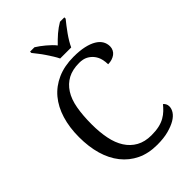

<svg xmlns="http://www.w3.org/2000/svg" viewBox="-253 -962 1073 1073"><g transform="rotate(-45 283.5 -425.5)"><path d="M349.6 -669.4Q397.5 -669.4 432.4 -661.6Q467.3 -653.8 490.2 -640.1Q513.2 -626.5 524.4 -607.7Q535.6 -588.9 535.6 -565.9Q535.6 -552.2 529.5 -540Q523.4 -527.8 512.9 -520Q502.4 -512.2 488.3 -507.6Q474.1 -502.9 457 -502.9Q457 -523.4 451.7 -544.7Q446.3 -565.9 432.9 -583.5Q419.4 -601.1 398.9 -612.1Q378.4 -623 347.7 -623Q294.4 -623 257.8 -603.3Q221.2 -583.5 197.5 -546.6Q173.8 -509.8 164.1 -455.6Q154.3 -401.4 154.3 -330.1Q154.3 -268.6 164.6 -217.3Q174.8 -166 198.5 -128.9Q222.2 -91.8 259.3 -71.3Q296.4 -50.8 347.7 -50.8Q381.8 -50.8 408.2 -56.6Q434.6 -62.5 454.6 -74Q474.6 -85.4 489.5 -99.9Q504.4 -114.3 516.1 -128.9Q522.5 -124.5 527.6 -115.5Q532.7 -106.4 532.7 -94.7Q532.7 -76.2 520.8 -57.9Q508.8 -39.6 484.6 -25.1Q460.4 -10.7 423.1 -0.5Q385.7 9.8 333 9.8Q264.2 9.8 212.4 -15.1Q160.6 -40 125 -85Q89.4 -129.9 71.5 -191.9Q53.7 -253.9 53.7 -330.1Q53.7 -406.2 72.8 -468.8Q91.8 -531.2 128.9 -575.7Q166 -620.1 221.7 -644.8Q277.3 -669.4 349.6 -669.4ZM198.2 -861.3H232.9Q245.6 -853.5 258.8 -843.8Q272 -834 285.2 -823Q298.3 -812 310.5 -800.3Q322.8 -788.6 332 -776.4Q343.8 -788.6 356 -800.3Q368.2 -812 380.9 -823Q393.6 -834 407.5 -843.8Q421.4 -853.5 434.6 -861.3H469.2V-851.1Q458 -837.4 445.3 -821Q432.6 -804.7 419.4 -786.1Q406.2 -767.6 395 -748.8Q383.8 -730 377.4 -715.3H290Q283.2 -730 271.5 -748.8Q259.8 -767.6 247.3 -786.1Q234.9 -804.7 221.9 -821Q209 -837.4 198.2 -851.1Z"/></g></svg>

Font: MUA Office
Style: Regular
Weight: 400
Designer: Khon Soe Zaw Thu
Foundry: Myanmar Unicode
Version: Version 2.10 June 24, 2017